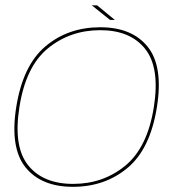

<svg xmlns="http://www.w3.org/2000/svg" viewBox="-20 -698 688 722"><path d="M254.5 4.5Q135 4.5 76 -68.8Q17 -142 41 -295Q66 -452.5 151.2 -524Q236.5 -595.5 357 -595.5Q476.5 -595.5 535.5 -522Q594.5 -448.5 570 -295Q545 -138 459.8 -66.8Q374.5 4.5 254.5 4.5ZM255 -6.5Q368 -6.5 451.2 -75Q534.5 -143.5 558.5 -295Q582 -443.5 526 -514Q470 -584.5 357 -584.5Q243.5 -584.5 160 -516Q76.5 -447.5 53 -295Q29.5 -147.5 85.5 -77Q141.5 -6.5 255 -6.5ZM394 -623 325 -678H345L412 -623Z"/></svg>

Font: Anybody ExtraExpanded Thin
Style: Italic
Weight: 100
Width: 8
Italic angle: -10°
Designer: Tyler Finck
Foundry: Etcetera Type Company
Version: Version 1.010; ttfautohint (v1.8.3) -l 8 -r 50 -G 200 -x 14 